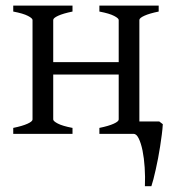

<svg xmlns="http://www.w3.org/2000/svg" viewBox="-20 -474 616 680"><path d="M26.9 0V-21Q60.1 -27.8 77.6 -35.9Q95.2 -43.9 95.2 -50.8V-403.3Q95.2 -409.2 78.9 -417.7Q62.5 -426.3 26.9 -433.1V-454.1H236.8V-433.1Q203.6 -426.3 186 -418.2Q168.5 -410.2 168.5 -403.3V-253.9H400.4V-403.3Q400.4 -409.2 384 -417.7Q367.7 -426.3 332 -433.1V-454.1H542V-433.1Q508.8 -426.3 491.2 -418.2Q473.6 -410.2 473.6 -403.3V-43.9H543.9L556.6 -34.2Q555.7 -17.1 553 3.2Q550.3 23.4 547.1 44.7Q543.9 65.9 539.8 86.9Q535.6 107.9 531.5 126.7Q527.3 145.5 523.4 160.6Q519.5 175.8 516.1 185.5H493.2Q494.6 152.3 492.4 119.1Q490.2 85.9 484.9 59.6Q479.5 33.2 471.4 16.6Q463.4 0 453.1 0H332V-21Q365.2 -27.8 382.8 -35.9Q400.4 -43.9 400.4 -50.8V-210H168.5V-50.8Q168.5 -44.9 184.8 -36.4Q201.2 -27.8 236.8 -21V0Z"/></svg>

Font: Gentium Plus
Style: Regular
Weight: 400
Designer: J. Victor Gaultney, Annie Olsen, Iska Routamaa
Foundry: SIL International
Version: Version 1.510